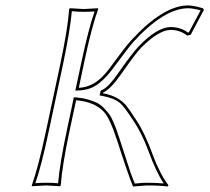

<svg xmlns="http://www.w3.org/2000/svg" viewBox="-20 -678 766 702"><path d="M200.7 -444.8Q228 -574.2 232.9 -645L235.8 -647.9Q237.8 -647.9 286.1 -645Q286.1 -645 338.9 -647.9V-645Q314.5 -577.6 286.6 -444.8L268.1 -356.9Q323.2 -358.9 367.7 -412.1Q378.4 -424.8 400.4 -455.1Q436.5 -504.9 460 -530.8Q576.2 -657.2 667 -658.2Q688.5 -657.7 721.7 -647.9L725.6 -642.1L677.2 -550.8L664.6 -547.9Q638.2 -568.4 604 -568.8Q558.6 -567.4 494.6 -502Q474.1 -480.5 422.4 -406.2Q383.8 -351.6 357.4 -339.8L356.4 -336.9Q412.6 -327.1 442.4 -291Q452.1 -278.8 479.5 -236.8Q510.3 -190.4 539.1 -110.4Q563.5 -44.4 596.2 0L592.3 3.9Q566.9 0 516.1 0Q509.8 0 466.3 3.9Q447.8 -41.5 409.7 -160.2Q408.2 -165 406.7 -168.9Q382.3 -243.7 360.8 -268.1Q326.7 -305.7 258.3 -311.5L234.4 -200.2Q207 -70.8 202.1 0L199.2 2.9Q197.3 2.9 148.9 0L96.2 2.9V0Q120.6 -68.8 148.4 -200.2ZM210.4 -442.9 158.2 -197.8Q132.3 -75.2 109.4 -8.3Q127.9 -9.8 148.9 -9.8Q174.3 -9.8 192.4 -7.8Q198.2 -78.6 224.6 -202.1L250 -322.3L258.8 -321.8Q282.2 -319.8 301.5 -314.2Q320.8 -308.6 334.5 -302Q348.1 -295.4 360.1 -282.7Q372.1 -270 379.2 -260.7Q386.2 -251.5 394 -233.4Q401.9 -215.3 405.5 -204.6Q409.2 -193.8 416.5 -172.4Q416.5 -172.4 458 -44.9Q465.3 -25.9 472.7 -6.8Q505.4 -10.3 516.1 -9.8Q547.4 -9.8 578.6 -7.3Q551.3 -47.9 522.9 -125.5Q500 -187.5 471.2 -231.4Q434.1 -288.6 419.4 -300.8Q396.5 -319.8 355 -327.1L344.2 -329.1L348.6 -347.2L353.5 -349.1Q377 -358.9 417.5 -418Q462.9 -482.9 487.3 -508.8Q554.7 -578.6 604 -579.1Q641.1 -578.6 667 -559.1L670.4 -559.6L713.4 -640.1Q685.5 -647.9 667 -647.9Q579.6 -647 467.3 -524.4Q451.2 -506.3 396 -431.6Q351.1 -370.6 311 -355.5Q290.5 -348.1 268.1 -347.2L255.4 -346.7L276.9 -447.3Q303.2 -570.8 325.7 -636.2Q307.1 -634.8 286.1 -634.8Q260.7 -634.8 242.7 -637.2Q236.3 -565.9 210.4 -442.9Z"/></svg>

Font: Linux Biolinum Outline O
Style: Italic
Weight: 400
Italic angle: -12°
Designer: Philipp H. Poll
Foundry: Philipp H. Poll
Version: Version 0.6.2